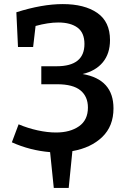

<svg xmlns="http://www.w3.org/2000/svg" viewBox="-20 -733 624 939"><path d="M334 6 316 186H243L225 11Q127 3 38 -37L71 -125Q116 -106 164 -95.5Q212 -85 254 -85Q323 -85 366.5 -115.5Q410 -146 410 -207Q410 -261 373.5 -291Q337 -321 259 -321H182V-409H257Q393 -409 393 -518Q393 -573 359 -598Q325 -623 265 -623Q216 -623 154 -606L142 -503H68L60 -673Q186 -713 287 -713Q393 -713 455.5 -670Q518 -627 518 -537Q518 -471 483 -428.5Q448 -386 384 -371Q535 -345 535 -203Q535 -116 480 -63Q425 -10 334 6Z"/></svg>

Font: Bitter Pro SemiBold
Style: Regular
Weight: 600
Designer: Sol Matas, and Bitter project Authors
Foundry: Sol Matas
Version: Version 1.010